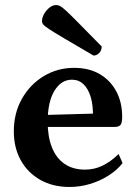

<svg xmlns="http://www.w3.org/2000/svg" viewBox="-20 -732 545 764"><path d="M256.4 12Q190.4 12 140.4 -16.2Q90.4 -44.4 62.7 -94.3Q35 -144.2 35 -209.5Q35 -281.6 67.1 -338.7Q99.2 -395.8 153.8 -428.9Q208.4 -462 275.1 -462Q333.4 -462 376 -437.6Q418.5 -413.2 442.3 -369.4Q466.1 -325.6 466.1 -266.5Q466.1 -242.1 459.1 -234.5Q452.1 -226.9 436.8 -226.9H125.4V-273.6L361.4 -280.2L349.9 -265.1Q351 -312.7 340.9 -346.1Q330.8 -379.5 311.9 -397.2Q293.1 -414.9 266.4 -414.9Q223.5 -414.9 196.6 -370.7Q169.7 -326.5 169.7 -247.4Q169.7 -187.9 186.8 -145.2Q203.8 -102.5 237.1 -79.7Q270.5 -57 318.5 -57Q354.9 -57 387.8 -72.7Q420.8 -88.5 452 -119.2L467.7 -82.9Q445.4 -54.7 411.2 -33.1Q377.1 -11.5 337.5 0.2Q298 12 256.4 12ZM352.2 -510.9Q278 -554.3 236.2 -578.9Q194.5 -603.5 175.4 -616.2Q156.4 -628.9 151.7 -635Q147.1 -641.2 147.1 -647.1Q147.1 -662.1 155.8 -677.1Q164.5 -692.1 177.3 -702Q190.1 -712 203.7 -712Q211.1 -712 218.9 -708Q226.8 -704.1 243.3 -689Q259.9 -673.9 292.9 -640.2Q326 -606.5 384.6 -547.1Q384.6 -530.7 374.4 -520.8Q364.3 -510.9 352.2 -510.9Z"/></svg>

Font: Petrona
Style: Regular
Weight: 400
Designer: Ringo R. Seeber
Foundry: Ringo R. Seeber
Version: Version 2.001; ttfautohint (v1.8.3)